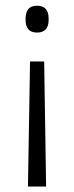

<svg xmlns="http://www.w3.org/2000/svg" viewBox="-20 -516 266 687"><path d="M145 151.5 138 -296H87.5L80 151.5ZM112.5 -495.5Q91.5 -495.5 81.5 -483.8Q71.5 -472 71.5 -449.5V-444.5Q71.5 -423 81.5 -411.2Q91.5 -399.5 112.5 -399.5Q133.5 -399.5 143.8 -411.2Q154 -423 154 -444.5V-449.5Q154 -472 143.8 -483.8Q133.5 -495.5 112.5 -495.5Z"/></svg>

Font: Anek Kannada Light
Style: Regular
Weight: 300
Designer: Vaishnavi Murthy, Maithili Shingre (Kannada) & Yesha Goshar (Latin)
Foundry: Ek Type
Version: Version 1.003